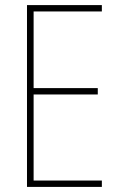

<svg xmlns="http://www.w3.org/2000/svg" viewBox="-20 -734 472 754"><path d="M380 0V-25H112V-363H364V-388H112V-689H380V-714H86V0Z"/></svg>

Font: Noto Sans Thai Cond Thin
Style: Regular
Weight: 100
Width: 3
Designer: Monotype Design Team
Foundry: Monotype Imaging Inc.
Version: Version 2.002